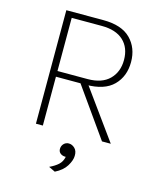

<svg xmlns="http://www.w3.org/2000/svg" viewBox="-121 -692 821 991"><g transform="rotate(15 290.0 -196.0)"><path d="M109 0V-606.5H306.5Q405 -606.5 453 -558.2Q501 -510 501 -434Q501 -357.5 453 -309.2Q405 -261 306.5 -261H146V0ZM462 0 274 -265.5H317L509 0ZM146 -291.5H307Q383 -291.5 423 -331.2Q463 -371 463 -435Q463 -500.5 422.8 -538Q382.5 -575.5 306.5 -575.5H146ZM267 214 232.5 197.5Q261.5 184 279 168Q296.5 152 302 125.5Q284 126 272.5 116.5Q261 107 262.5 90Q263.5 75.5 274 65Q284.5 54.5 300 54.5Q317.5 54.5 332 68.5Q346.5 82.5 345.5 109Q345 133.5 326.5 163.5Q308 193.5 267 214Z"/></g></svg>

Font: Karla ExtraLight
Style: Regular
Weight: 250
Designer: Jonathan Pinhorn
Version: Version 2.004;gftools[0.9.33]